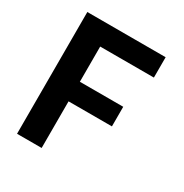

<svg xmlns="http://www.w3.org/2000/svg" viewBox="-168 -863 957 997"><g transform="rotate(30 310.0 -365.0)"><path d="M218.5 0V-279.5H478.5V-397H218.5V-608H540.5V-730H71V0Z"/></g></svg>

Font: Monaspace Neon
Style: Bold
Weight: 700
Designer: Riley Cran & the Lettermatic Team
Foundry: Lettermatic
Version: Version 1.200 (Monaspace Neon)